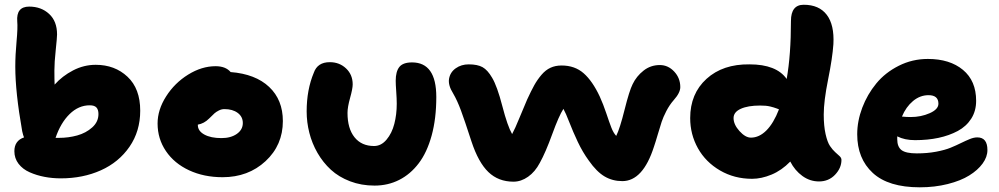

<svg xmlns="http://www.w3.org/2000/svg" viewBox="-20 -780 4240 815"><path d="M237.8 -22.9Q202.1 -22.9 168.9 -29.3Q135.7 -35.6 106.2 -48.6Q76.7 -61.5 58.8 -84.7Q41 -107.9 41 -138.2Q41 -182.6 82 -196.8Q78.6 -203.6 74.2 -223.1Q44.9 -388.7 44.9 -497.1Q44.9 -546.4 50.3 -604.5Q55.7 -662.6 53.2 -689Q48.3 -752 104 -752Q154.8 -752 188.5 -720.9Q222.2 -689.9 222.2 -633.8Q222.2 -620.6 216.6 -567.9Q210.9 -515.1 210.9 -481Q210.9 -439 211.9 -420.9Q244.6 -457.5 290.3 -481.2Q335.9 -504.9 386.2 -504.9Q467.3 -504.9 521.2 -454.3Q575.2 -403.8 575.2 -310.1Q575.2 -223.1 529.8 -157.2Q484.4 -91.3 408.2 -57.1Q332 -22.9 237.8 -22.9ZM360.8 -333Q313.5 -333 275.4 -295.7Q237.3 -258.3 215.8 -194.8H230Q271 -194.8 307.9 -205.1Q344.7 -215.3 371.3 -239Q397.9 -262.7 397.9 -295.9Q397.9 -314.5 389.4 -323.7Q380.9 -333 360.8 -333Z M924.8 -27.8Q845.7 -27.8 782.7 -57.1Q719.7 -86.4 684.3 -138.7Q648.9 -190.9 648.9 -255.9Q648.9 -314 685.1 -370.8Q721.2 -427.7 778.8 -463.4Q836.4 -499 895 -499Q938 -499 959 -474.1Q1064.5 -465.8 1122.6 -410.9Q1180.7 -356 1180.7 -266.1Q1180.7 -164.1 1107.2 -95.9Q1033.7 -27.8 924.8 -27.8ZM819.8 -249Q819.8 -224.1 847.2 -209Q874.5 -193.8 919.9 -193.8Q960 -193.8 985.4 -211.7Q1010.7 -229.5 1010.7 -257.8Q1010.7 -284.7 989 -300.8Q967.3 -316.9 932.6 -316.9Q920.4 -316.9 908.9 -311Q897.5 -305.2 890.6 -299.1Q883.8 -293 867.7 -276.9Q846.2 -255.4 819.8 -251Z M1569.8 7.8Q1513.7 7.8 1465.8 -10.5Q1418 -28.8 1384.5 -59.6Q1351.1 -90.3 1327.6 -131.1Q1304.2 -171.9 1293 -216.6Q1281.7 -261.2 1281.7 -307.1Q1281.7 -398.9 1312 -471.2Q1327.6 -516.1 1379.9 -516.1Q1420.9 -516.1 1449 -489.5Q1477.1 -462.9 1477.1 -421.9Q1477.1 -403.8 1466.1 -364.5Q1455.1 -325.2 1455.1 -300.8Q1455.1 -234.4 1484.9 -197.3Q1514.6 -160.2 1567.9 -160.2Q1598.1 -160.2 1620.8 -187.3Q1643.6 -214.4 1653.8 -254.2Q1664.1 -293.9 1664.1 -339.8Q1664.1 -360.8 1661.9 -391.4Q1659.7 -421.9 1659.7 -437Q1659.7 -476.1 1675 -495.6Q1690.4 -515.1 1729 -515.1Q1832 -515.1 1832 -368.2Q1832 -276.9 1812.3 -204.8Q1792.5 -132.8 1757.3 -86.7Q1722.2 -40.5 1674.6 -16.4Q1627 7.8 1569.8 7.8Z M2159.7 -8.8Q2095.7 -8.8 2053.2 -49.6Q2010.7 -90.3 1981.4 -179.2Q1952.1 -269.5 1936.5 -311.5Q1920.9 -353.5 1903.8 -382.8Q1881.3 -418.5 1886.2 -446Q1891.1 -473.6 1914.6 -490.2Q1938 -506.8 1969.7 -506.8Q2006.8 -506.8 2028.3 -494.9Q2049.8 -482.9 2068.8 -450.2Q2090.3 -414.6 2112.3 -329.6Q2134.3 -244.6 2153.8 -210.9Q2166 -232.9 2185.5 -281Q2205.1 -329.1 2217.8 -357.9Q2234.9 -395 2247.8 -418.2Q2260.7 -441.4 2278.3 -462.2Q2295.9 -482.9 2316.7 -492.4Q2337.4 -502 2363.8 -502Q2419.9 -502 2457.5 -469Q2495.1 -436 2525.9 -370.1Q2541 -336.9 2553.7 -298.8Q2566.4 -260.7 2575 -238.5Q2583.5 -216.3 2595.7 -203.1Q2611.3 -234.4 2631.3 -314.7Q2651.4 -395 2665.5 -422.9Q2681.6 -456.5 2711.7 -480.2Q2741.7 -503.9 2780.8 -503.9Q2815.9 -503.9 2841.8 -476.3Q2867.7 -448.7 2867.7 -410.2Q2867.7 -386.2 2839.8 -355Q2821.8 -334.5 2808.3 -308.3Q2794.9 -282.2 2788.6 -262.9Q2782.2 -243.7 2772.2 -209.5Q2762.2 -175.3 2755.9 -157.2Q2709 -11.2 2621.6 -11.2Q2580.1 -11.2 2546.4 -31Q2512.7 -50.8 2479.5 -98.1Q2453.1 -134.3 2432.6 -177.7Q2412.1 -221.2 2396.7 -261Q2381.3 -300.8 2371.6 -317.9Q2352.5 -288.6 2324.2 -210.7Q2295.9 -132.8 2271.5 -88.9Q2251.5 -50.8 2221.7 -29.8Q2191.9 -8.8 2159.7 -8.8Z M3172.4 -21Q3097.2 -21 3036.4 -56.4Q2975.6 -91.8 2942.6 -150.6Q2909.7 -209.5 2909.7 -278.8Q2909.7 -382.3 2979 -445.3Q3048.3 -508.3 3161.6 -506.8Q3275.9 -506.8 3319.3 -444.8Q3337.4 -546.9 3337.4 -690.9Q3337.4 -759.8 3391.6 -759.8Q3457 -759.8 3489.5 -717Q3522 -674.3 3517.6 -592.8Q3513.7 -534.7 3495.1 -442.6Q3476.6 -350.6 3476.6 -293.9Q3476.6 -245.6 3484.4 -210.9Q3492.2 -176.3 3503.2 -160.2Q3514.2 -144 3525.1 -134.3Q3536.1 -124.5 3543.9 -117.2Q3551.8 -109.9 3551.8 -101.1Q3551.8 -66.9 3524.7 -38.3Q3497.6 -9.8 3456.5 -9.8Q3418 -9.8 3386 -33Q3354 -56.2 3334.5 -94.2Q3297.9 -56.6 3254.9 -38.8Q3211.9 -21 3172.4 -21ZM3093.8 -278.8Q3093.8 -251.5 3118.9 -223.6Q3144 -195.8 3167.5 -195.8Q3202.6 -195.8 3233.2 -226.3Q3263.7 -256.8 3286.6 -315.9Q3284.2 -316.9 3276.4 -319.8Q3268.6 -322.8 3263.4 -324.2Q3258.3 -325.7 3249.5 -327.9Q3240.7 -330.1 3230 -331.1Q3219.2 -332 3206.5 -332Q3154.8 -332 3124.3 -318.1Q3093.8 -304.2 3093.8 -278.8Z M3884.3 15.1Q3751 15.1 3684.8 -45.9Q3618.7 -106.9 3618.7 -210Q3618.7 -266.1 3640.1 -322.8Q3661.6 -379.4 3699.5 -425.5Q3737.3 -471.7 3794.9 -500.7Q3852.5 -529.8 3918.5 -529.8Q4011.7 -529.8 4067.6 -483.4Q4123.5 -437 4123.5 -352.1Q4123.5 -309.1 4102.8 -276.4Q4082 -243.7 4045.7 -224.1Q4009.3 -204.6 3963.6 -194.8Q3918 -185.1 3864.3 -185.1Q3819.8 -185.1 3788.6 -201.2V-189Q3788.6 -156.7 3806.9 -142.8Q3825.2 -128.9 3871.6 -128.9Q3916 -128.9 3953.6 -136Q3991.2 -143.1 4015.4 -153.1Q4039.6 -163.1 4059.3 -172.9Q4079.1 -182.6 4096.4 -189.7Q4113.8 -196.8 4128.4 -196.8Q4171.4 -196.8 4171.4 -143.1Q4171.4 -113.8 4150.9 -85.7Q4130.4 -57.6 4094.2 -35.2Q4058.1 -12.7 4002.9 1.2Q3947.8 15.1 3884.3 15.1ZM3921.4 -376Q3885.3 -376 3855.5 -351.1Q3825.7 -326.2 3808.6 -285.2Q3828.1 -283.2 3845.7 -283.2Q3889.6 -283.2 3926.5 -299.6Q3963.4 -315.9 3963.4 -339.8Q3963.4 -376 3921.4 -376Z"/></svg>

Font: Shantell Sans Irregular
Style: Regular
Weight: 800
Designer: Stephen Nixon, Anya Danilova, Shantell Martin
Foundry: Arrow Type
Version: Version 1.006;[9816181b4]